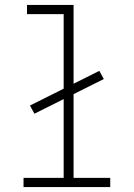

<svg xmlns="http://www.w3.org/2000/svg" viewBox="-20 -755 540 775"><path d="M75 0V-37H237V-355L119 -296L101 -329L237 -397V-698H89V-735H277V-417L381 -469L399 -436L277 -375V-37H425V0Z"/></svg>

Font: Iosevka Slab Extralight
Style: Regular
Weight: 200
Monospace: yes
Designer: Belleve Invis
Foundry: Belleve Invis
Version: Version 11.1.1; ttfautohint (v1.8.3)